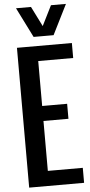

<svg xmlns="http://www.w3.org/2000/svg" viewBox="-70 -1159 559 1197"><g transform="rotate(-5 210.0 -560.5)"><path d="M296.9 -1121.1H390.6L296.9 -933.6H171.9L78.1 -1121.1H171.9L234.4 -996.1ZM343.8 -406.2H187.5V-93.8H406.2V0H62.5V-875H406.2V-781.2H187.5V-500H343.8Z"/></g></svg>

Font: OswaldRegular
Style: Regular
Weight: 400
Designer: vernon adams
Foundry: vernon adams
Version: Version 1.000